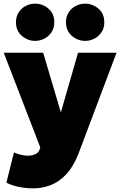

<svg xmlns="http://www.w3.org/2000/svg" viewBox="-22 -809 658 1052"><path d="M160.5 223Q120 223 81.8 215.2Q43.5 207.5 13 192L54.5 26Q71 34 91.5 39Q112 44 130.5 44Q153 44 171.8 35.8Q190.5 27.5 196.5 6L198.5 -2L-1.5 -520H214.5L311.5 -193L405.5 -520H616.5L406.5 37Q379 105.5 340.8 146.2Q302.5 187 256.5 205Q210.5 223 160.5 223ZM170.5 -585Q130 -585 97.8 -612.5Q65.5 -640 65.5 -687Q65.5 -718.5 80.5 -741.5Q95.5 -764.5 119.5 -776.8Q143.5 -789 170.5 -789Q211 -789 243.2 -761.8Q275.5 -734.5 275.5 -687Q275.5 -655.5 260.5 -632.8Q245.5 -610 221.5 -597.5Q197.5 -585 170.5 -585ZM444.5 -585Q404 -585 371.8 -612.5Q339.5 -640 339.5 -687Q339.5 -718.5 354.5 -741.5Q369.5 -764.5 393.5 -776.8Q417.5 -789 444.5 -789Q485 -789 517.2 -761.8Q549.5 -734.5 549.5 -687Q549.5 -655.5 534.5 -632.8Q519.5 -610 495.5 -597.5Q471.5 -585 444.5 -585Z"/></svg>

Font: Geologica Roman Black
Style: Regular
Weight: 900
Designer: Sindre Bremnes, Frode Helland
Foundry: Monokrom Skriftforlag AS
Version: Version 1.010;gftools[0.9.28]